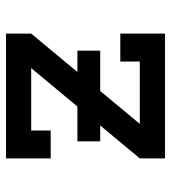

<svg xmlns="http://www.w3.org/2000/svg" viewBox="15 -585 570 640"><g transform="rotate(90 300.0 -265.0)"><path d="M92 0V-84L393 -446H185V-381H92V-530H508V-446L207 -84H415V-149H508V0ZM451 -238H149V-314H451Z"/></g></svg>

Font: Iosevka Slab Medium Extended
Style: Regular
Weight: 500
Width: 7
Monospace: yes
Designer: Belleve Invis
Foundry: Belleve Invis
Version: Version 11.1.1; ttfautohint (v1.8.3)